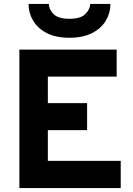

<svg xmlns="http://www.w3.org/2000/svg" viewBox="-20 -951 672 971"><path d="M78 0V-700H570V-563.5H222V-429.5H420.5V-293H222V-137.5H590.5V0ZM331 -760Q262.5 -760 216.5 -783.8Q170.5 -807.5 147.5 -846.5Q124.5 -885.5 124.5 -931H227Q227 -905 250.2 -880.5Q273.5 -856 331 -856Q388.5 -856 412.2 -880.5Q436 -905 436 -931H538.5Q538.5 -885.5 515.2 -846.5Q492 -807.5 445.8 -783.8Q399.5 -760 331 -760Z"/></svg>

Font: Overpass ExtraBold
Style: Regular
Weight: 800
Designer: Delve Withrington, Dave Bailey, Thomas Jockin
Foundry: Delve Fonts LLC
Version: Version 4.000; ttfautohint (v1.8.3)